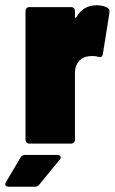

<svg xmlns="http://www.w3.org/2000/svg" viewBox="-75 -547 436 730"><path d="M293 -527C255 -527 231 -509 216 -482C213 -477 210 -478 210 -484V-505C210 -514 204 -520 195 -520H37C28 -520 22 -514 22 -505V-16C22 -7 28 -1 37 -1H195C204 -1 210 -7 210 -16V-273C210 -294 222 -318 241 -327C251 -332 264 -334 276 -334C284 -334 292 -333 299 -331C309 -329 314 -330 316 -341L341 -498C342 -507 341 -513 334 -517C324 -523 311 -527 293 -527ZM-42 163H57C65 163 70 160 75 154L152 60C155 57 156 54 156 51C156 46 151 42 143 42H21C13 42 7 45 3 52L-52 145C-54 148 -55 151 -55 154C-55 160 -50 163 -42 163Z"/></svg>

Font: Barlow Condensed Black
Style: Regular
Weight: 900
Width: 3
Designer: Jeremy Tribby
Foundry: Tribby Type
Version: Version 1.422;hotconv 1.0.109;makeotfexe 2.5.65596